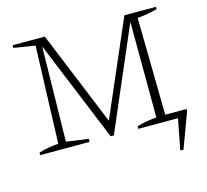

<svg xmlns="http://www.w3.org/2000/svg" viewBox="-115 -778 1181 1093"><g transform="rotate(-15 475.5 -232.0)"><path d="M912 -27 835 181H816L851 0H617V-15Q647 -24 676 -29Q705 -34 733 -36L731 -600L473 0H454L210 -595L200 -36L330 -18V0H39V-15Q69 -24 98 -29Q127 -34 155 -36L175 -609L49 -629V-645H239L467 -88L708 -645H894V-631Q867 -624 838 -618.5Q809 -613 777 -611L786 -38H912Z"/></g></svg>

Font: Piazzolla SC ExtraLight
Style: Regular
Weight: 200
Designer: Juan Pablo del Peral
Foundry: Huerta Tipografica
Version: Version 1.330